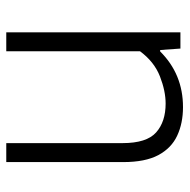

<svg xmlns="http://www.w3.org/2000/svg" viewBox="-16 -574 590 597"><g transform="rotate(90 278.5 -275.0)"><path d="M80 0V-541.5H130.5L135 -478.5H139.5Q210 -549.5 312.5 -549.5Q362.5 -549.5 401.2 -531.5Q440 -513.5 461.8 -472.8Q483.5 -432 483.5 -363.5V0H424.5V-361.5Q424.5 -436.5 391.2 -466Q358 -495.5 301.5 -495.5Q262.5 -495.5 217 -477.8Q171.5 -460 139 -416V0Z"/></g></svg>

Font: Encode Sans Lt
Style: Regular
Weight: 300
Designer: Multiple Designers
Foundry: Impallari Type
Version: Version 3.002; ttfautohint (v1.8.3) -l 8 -r 50 -G 200 -x 14 